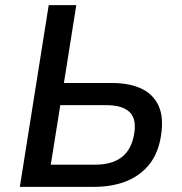

<svg xmlns="http://www.w3.org/2000/svg" viewBox="-20 -725 706 745"><path d="M57 0 169 -705H276L228 -403H413Q486 -403 533 -379Q580 -355 598.5 -307Q617 -259 602 -183Q589 -120 553 -79.5Q517 -39 464 -19.5Q411 0 346 0ZM177 -86H348Q412 -86 449.5 -113Q487 -140 499 -197Q512 -260 484.5 -288.5Q457 -317 391 -317H214Z"/></svg>

Font: Nunito Sans 7pt SemiCondensed SemiBold
Style: Italic
Weight: 600
Width: 4
Italic angle: -9°
Designer: Vernon Adams
Foundry: Vernon Adams
Version: Version 3.101;gftools[0.9.27]